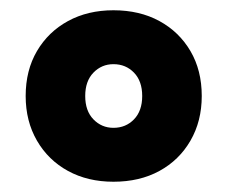

<svg xmlns="http://www.w3.org/2000/svg" viewBox="-20 -724 443 374"><path d="M201 -370Q151 -370 112.5 -391Q74 -412 52 -450Q30 -488 30 -537Q30 -587 52 -624.5Q74 -662 112.5 -683Q151 -704 201 -704Q252 -704 290.5 -683Q329 -662 351 -624.5Q373 -587 373 -537Q373 -488 351 -450Q329 -412 290.5 -391Q252 -370 201 -370ZM201 -475Q225 -475 241 -491.5Q257 -508 257 -537Q257 -566 241 -582.5Q225 -599 201 -599Q178 -599 162 -582.5Q146 -566 146 -537Q146 -508 162 -491.5Q178 -475 201 -475Z"/></svg>

Font: Radio Canada Big
Style: Bold
Weight: 700
Designer: Étienne Aubert Bonn
Foundry: Coppers and Brasses
Version: Version 1.001